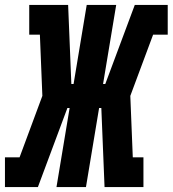

<svg xmlns="http://www.w3.org/2000/svg" viewBox="-44 -755 697 775"><path d="M-24 0V-120H35L127 -368L117 -615H74V-735H231L244 -416H253L306 -735H425L372 -416H381L500 -735H633V-615H574L482 -368L492 -120H535V0H378L365 -319H356L303 0H184L237 -319H228L109 0Z"/></svg>

Font: Iosevka Slab Heavy Extended
Style: Italic
Weight: 900
Width: 7
Italic angle: -9°
Monospace: yes
Designer: Belleve Invis
Foundry: Belleve Invis
Version: Version 11.1.0; ttfautohint (v1.8.3)